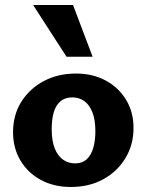

<svg xmlns="http://www.w3.org/2000/svg" viewBox="-20 -731 584 765"><path d="M262 14Q195 14 143 -14Q91 -42 61.5 -91.5Q32 -141 32 -204Q32 -273 65 -325.5Q98 -378 154.5 -408Q211 -438 283 -438Q349 -438 400.5 -410.5Q452 -383 482 -334Q512 -285 512 -221Q512 -154 479.5 -100.5Q447 -47 391 -16.5Q335 14 262 14ZM279 -80Q308 -80 326 -97Q344 -114 352 -143Q360 -172 360 -208Q360 -254 348 -284Q336 -314 315.5 -328.5Q295 -343 268 -343Q239 -343 220.5 -327Q202 -311 194 -283Q186 -255 186 -216Q186 -170 198 -140Q210 -110 231 -95Q252 -80 279 -80ZM245 -505 112 -711H271L349 -505Z"/></svg>

Font: Ysabeau ExtraBold
Style: Regular
Weight: 800
Designer: Christian Thalmann (Catharsis Fonts)
Version: Version 2.002